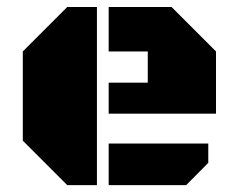

<svg xmlns="http://www.w3.org/2000/svg" viewBox="-20 -539 690 559"><path d="M175.8 0 46.4 -129.4V-389.2L175.8 -518.6H262.2V0ZM296.4 -208V-298.3H410.2V-389.2H296.4V-518.6H479.5L608.9 -389.2V-208ZM296.4 0V-121.1H586.4V-64.9L522 0Z"/></svg>

Font: Black Ops One
Style: Regular
Weight: 400
Designer: James Grieshaber, Eben Sorkin
Foundry: Sorkin Type Co.
Version: Version 1.004; ttfautohint (v1.8.4.7-5d5b)